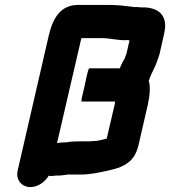

<svg xmlns="http://www.w3.org/2000/svg" viewBox="-20 -700 692 781"><path d="M561 -670H553C545 -671 536 -672 526 -671C525 -671 523 -671 521 -672C490 -676 458 -680 422 -680H299C226 -680 195 -627 178 -554L52 -7C43 30 67 61 104 61C135 61 164 39 178 15C190 17 199 15 209 14C225 15 243 12 256 10H308C350 10 385 1 420 -6L435 -10C452 -14 466 -18 483 -27C518 -46 534 -70 544 -112L581 -273C589 -309 593 -347 585 -371C587 -374 587 -377 588 -380C597 -404 610 -425 618 -448L625 -468C628 -475 629 -482 631 -489L648 -565C664 -633 629 -670 561 -670ZM446 -273 414 -136C394 -132 380 -126 356 -126C347 -125 342 -125 339 -125H300C282 -125 266 -124 250 -121H247C236 -121 223 -120 212 -118L311 -545H391C432 -545 461 -534 500 -537C501 -537 502 -537 503 -536H507L494 -480L489 -468C489 -466 488 -464 487 -462C480 -451 473 -436 467 -422H343C340 -422 334 -399 325 -354C314 -309 309 -287 312 -287H448C447 -281 448 -280 446 -273Z"/></svg>

Font: Electronic
Style: UltThkIt
Weight: 900
Version: Version 1.011